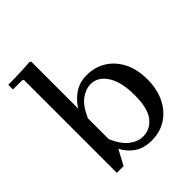

<svg xmlns="http://www.w3.org/2000/svg" viewBox="-204 -867 1008 1008"><g transform="rotate(-45 299.5 -363.0)"><path d="M343 -475Q404 -475 451.5 -445Q499 -415 526 -361Q553 -307 553 -234Q553 -161 526 -106Q499 -51 451.5 -20.5Q404 10 343 10Q282 10 244 -17.5Q206 -45 187 -84L142 0H92V-689L85 -695H16V-730Q42 -730 70.5 -730.5Q99 -731 126.5 -732.5Q154 -734 180 -736L187 -730V-381Q206 -416 246 -445.5Q286 -475 343 -475ZM325 -37Q378 -37 412.5 -80.5Q447 -124 447 -222Q447 -320 412.5 -373.5Q378 -427 325 -427Q287 -427 251 -400.5Q215 -374 187 -310V-155Q215 -91 251 -64Q287 -37 325 -37Z"/></g></svg>

Font: Brygada 1918 Medium
Style: Regular
Weight: 500
Designer: Mateusz Machalski | Borys Kosmynka | Przemek Hoffer
Foundry: NIEPODLEGLA 2018
Version: Version 3.006